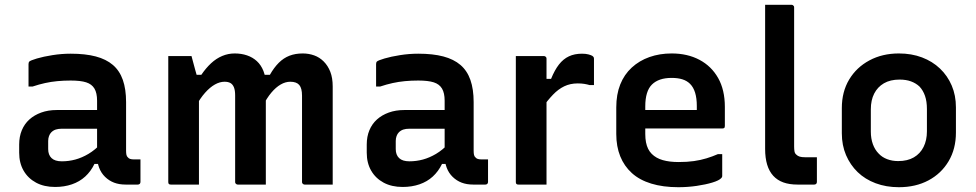

<svg xmlns="http://www.w3.org/2000/svg" viewBox="-20 -770 4070 801"><path d="M506 -344Q506 -319 506 -293.5Q506 -268 506 -242.5Q506 -217 506 -191Q506 -165 506 -141Q506 -131 507.5 -124Q509 -117 514 -113Q517 -109 523 -107Q529 -105 538 -105Q540 -105 542.5 -105Q545 -105 548 -105H566Q566 -82 566 -58.5Q566 -35 566 -11Q566 -6 563 -3Q560 0 555 0Q550 0 533.5 0Q517 0 504 0Q477 0 456 -8Q435 -16 418.5 -32Q402 -48 393.5 -70.5Q385 -93 385 -121Q385 -153 385 -187Q385 -221 385 -253Q385 -270 385 -286Q385 -302 385 -318Q385 -334 385 -350Q385 -382 374 -400.5Q363 -419 339.5 -426.5Q316 -434 275 -434Q246 -434 219.5 -431.5Q193 -429 168 -423.5Q143 -418 116 -409H99Q99 -432 99 -456.5Q99 -481 99 -503Q99 -507 100 -509.5Q101 -512 102 -513Q107 -518 134 -526Q161 -534 199 -540Q237 -546 275 -546Q336 -546 379.5 -534.5Q423 -523 451 -499Q479 -475 492.5 -436.5Q506 -398 506 -344ZM181 -148Q181 -124 195 -110.5Q209 -97 238 -97Q267 -97 294.5 -104.5Q322 -112 349 -128Q376 -144 403 -172V-86H374Q359 -55 335.5 -33.5Q312 -12 280 -1Q248 10 210 10Q164 10 130.5 -8Q97 -26 78.5 -58Q60 -90 60 -133V-167Q60 -200 71 -226.5Q82 -253 102.5 -271.5Q123 -290 152 -300.5Q181 -311 217 -311Q252 -311 285 -311Q318 -311 349 -311Q380 -311 410 -311Q418 -311 422.5 -296.5Q427 -282 428 -264Q429 -246 429 -233Q395 -233 364.5 -233Q334 -233 303 -233Q272 -233 238 -233Q223 -233 212.5 -229.5Q202 -226 194 -218Q188 -212 184.5 -202.5Q181 -193 181 -182Z M1368 0Q1352 0 1330 0Q1308 0 1287 0Q1266 0 1251 0Q1248 0 1245.5 -1.5Q1243 -3 1241.5 -5Q1240 -7 1240 -11Q1240 -49 1240 -87Q1240 -125 1240 -162Q1240 -199 1240 -235Q1240 -271 1240 -305Q1240 -339 1240 -371Q1240 -402 1228.5 -415.5Q1217 -429 1191 -429Q1171 -429 1151 -417.5Q1131 -406 1112 -383.5Q1093 -361 1076 -327L1059 -458H1106Q1123 -488 1143 -508Q1163 -528 1187.5 -537.5Q1212 -547 1243 -547Q1268 -547 1290.5 -539Q1313 -531 1330.5 -513.5Q1348 -496 1358 -470.5Q1368 -445 1368 -409Q1368 -381 1368 -345.5Q1368 -310 1368 -269.5Q1368 -229 1368 -186Q1368 -143 1368 -100Q1368 -75 1368 -50Q1368 -25 1368 0ZM1089 0Q1075 0 1052 0Q1029 0 1007 0Q985 0 972 0Q969 0 966.5 -1.5Q964 -3 962.5 -5Q961 -7 961 -11Q961 -49 961 -87Q961 -125 961 -162Q961 -199 961 -235.5Q961 -272 961 -306Q961 -340 961 -372Q961 -393 956 -405.5Q951 -418 941.5 -423.5Q932 -429 917 -429Q897 -429 876.5 -417.5Q856 -406 835.5 -383Q815 -360 796 -325L775 -458H820Q839 -486 860.5 -506Q882 -526 907 -536.5Q932 -547 959 -547Q987 -547 1010.5 -539Q1034 -531 1051.5 -515Q1069 -499 1079 -474Q1089 -449 1089 -415Q1089 -392 1089 -354Q1089 -316 1089 -264Q1089 -212 1089 -146Q1089 -80 1089 0ZM810 0Q797 0 782 0Q767 0 751 0Q735 0 720 0Q705 0 693 0Q690 0 688 -0.5Q686 -1 684.5 -2.5Q683 -4 682.5 -6Q682 -8 682 -11Q682 -82 682 -153Q682 -224 682 -294.5Q682 -365 682 -436Q682 -464 682 -489.5Q682 -515 682 -536Q692 -536 704.5 -536Q717 -536 730.5 -536Q744 -536 756.5 -536Q769 -536 779 -536Q779 -536 783.5 -519Q788 -502 794 -480Q800 -458 805 -441Q810 -424 810 -424Q810 -360 810 -290Q810 -220 810 -147.5Q810 -75 810 0Z M1956 -344Q1956 -319 1956 -293.5Q1956 -268 1956 -242.5Q1956 -217 1956 -191Q1956 -165 1956 -141Q1956 -131 1957.5 -124Q1959 -117 1964 -113Q1967 -109 1973 -107Q1979 -105 1988 -105Q1990 -105 1992.5 -105Q1995 -105 1998 -105H2016Q2016 -82 2016 -58.5Q2016 -35 2016 -11Q2016 -6 2013 -3Q2010 0 2005 0Q2000 0 1983.5 0Q1967 0 1954 0Q1927 0 1906 -8Q1885 -16 1868.5 -32Q1852 -48 1843.5 -70.5Q1835 -93 1835 -121Q1835 -153 1835 -187Q1835 -221 1835 -253Q1835 -270 1835 -286Q1835 -302 1835 -318Q1835 -334 1835 -350Q1835 -382 1824 -400.5Q1813 -419 1789.5 -426.5Q1766 -434 1725 -434Q1696 -434 1669.5 -431.5Q1643 -429 1618 -423.5Q1593 -418 1566 -409H1549Q1549 -432 1549 -456.5Q1549 -481 1549 -503Q1549 -507 1550 -509.5Q1551 -512 1552 -513Q1557 -518 1584 -526Q1611 -534 1649 -540Q1687 -546 1725 -546Q1786 -546 1829.5 -534.5Q1873 -523 1901 -499Q1929 -475 1942.5 -436.5Q1956 -398 1956 -344ZM1631 -148Q1631 -124 1645 -110.5Q1659 -97 1688 -97Q1717 -97 1744.5 -104.5Q1772 -112 1799 -128Q1826 -144 1853 -172V-86H1824Q1809 -55 1785.5 -33.5Q1762 -12 1730 -1Q1698 10 1660 10Q1614 10 1580.5 -8Q1547 -26 1528.5 -58Q1510 -90 1510 -133V-167Q1510 -200 1521 -226.5Q1532 -253 1552.5 -271.5Q1573 -290 1602 -300.5Q1631 -311 1667 -311Q1702 -311 1735 -311Q1768 -311 1799 -311Q1830 -311 1860 -311Q1868 -311 1872.5 -296.5Q1877 -282 1878 -264Q1879 -246 1879 -233Q1845 -233 1814.5 -233Q1784 -233 1753 -233Q1722 -233 1688 -233Q1673 -233 1662.5 -229.5Q1652 -226 1644 -218Q1638 -212 1634.5 -202.5Q1631 -193 1631 -182Z M2241 -441H2279Q2294 -478 2312 -501Q2330 -524 2353.5 -535Q2377 -546 2408 -546Q2424 -546 2435 -543Q2446 -540 2451 -537Q2455 -534 2456.5 -531.5Q2458 -529 2458 -524Q2458 -510 2458 -496Q2458 -482 2458 -469Q2458 -456 2458 -442.5Q2458 -429 2458 -415H2440Q2430 -418 2418 -420Q2406 -422 2390 -422Q2359 -422 2334 -410Q2309 -398 2287 -375Q2265 -352 2241 -319ZM2260 0Q2240 0 2220.5 0Q2201 0 2181.5 0Q2162 0 2143 0Q2140 0 2138 -0.5Q2136 -1 2134.5 -2.5Q2133 -4 2132.5 -6Q2132 -8 2132 -11Q2132 -43 2132 -82.5Q2132 -122 2132 -166.5Q2132 -211 2132 -257Q2132 -303 2132 -349Q2132 -395 2132 -437Q2132 -467 2132 -492.5Q2132 -518 2132 -536Q2154 -536 2173.5 -536Q2193 -536 2212 -536Q2231 -536 2249 -536Q2253 -536 2255 -534.5Q2257 -533 2258.5 -531Q2260 -529 2260 -525Q2260 -486 2260 -437Q2260 -388 2260 -334Q2260 -280 2260 -223Q2260 -166 2260 -109Q2260 -52 2260 0Z M2782 -547Q2848 -547 2898 -520.5Q2948 -494 2976 -444.5Q3004 -395 3004 -324V-244Q3004 -241 3003 -238.5Q3002 -236 2999.5 -235Q2997 -234 2994 -234H2754Q2738 -234 2720.5 -234Q2703 -234 2686 -234H2649L2642 -311H2887Q2887 -316 2887 -319.5Q2887 -323 2887 -328Q2887 -360 2880 -383Q2873 -406 2859 -420Q2846 -433 2827 -439Q2808 -445 2782 -445Q2728 -445 2700 -417.5Q2672 -390 2672 -326V-211Q2672 -192 2675 -176.5Q2678 -161 2684 -149Q2690 -137 2699 -128Q2717 -110 2745 -102Q2773 -94 2811 -94Q2847 -94 2875 -98Q2903 -102 2927.5 -109.5Q2952 -117 2975 -127H2993Q2993 -104 2993 -80.5Q2993 -57 2993 -35Q2993 -33 2992 -31Q2991 -29 2989 -27Q2980 -17 2952 -8.5Q2924 0 2886.5 5.5Q2849 11 2810 11Q2746 11 2697 -4Q2648 -19 2616 -48Q2584 -77 2567.5 -118Q2551 -159 2551 -211V-322Q2551 -376 2567.5 -417.5Q2584 -459 2615.5 -488Q2647 -517 2689.5 -532Q2732 -547 2782 -547Z M3172 -623Q3172 -659 3172 -689.5Q3172 -720 3172 -750Q3196 -750 3206.5 -750Q3217 -750 3222 -750Q3227 -750 3231.5 -750Q3236 -750 3247 -750Q3258 -750 3282 -750Q3285 -750 3287.5 -748.5Q3290 -747 3291.5 -745Q3293 -743 3293 -739Q3293 -680 3293 -622Q3293 -564 3293 -506.5Q3293 -449 3293 -391Q3293 -333 3293 -275Q3293 -217 3293 -159Q3293 -147 3294.5 -138.5Q3296 -130 3302 -125Q3308 -119 3316.5 -116.5Q3325 -114 3338 -114Q3342 -114 3348 -114Q3354 -114 3359.5 -114Q3365 -114 3370.5 -114Q3376 -114 3378 -114H3388Q3388 -90 3388 -62.5Q3388 -35 3388 -11Q3388 -6 3385 -3Q3382 0 3377 0Q3373 0 3369.5 0Q3366 0 3359.5 0Q3353 0 3341 0Q3329 0 3307 0Q3273 0 3248 -9Q3223 -18 3206 -36.5Q3189 -55 3180.5 -83Q3172 -111 3172 -149Q3172 -208 3172 -267.5Q3172 -327 3172 -386Q3172 -445 3172 -504.5Q3172 -564 3172 -623Z M3730 -547Q3783 -547 3826.5 -530.5Q3870 -514 3901.5 -484Q3933 -454 3950.5 -413Q3968 -372 3968 -322V-217Q3968 -149 3937.5 -97.5Q3907 -46 3853.5 -17.5Q3800 11 3730 11Q3677 11 3633 -5.5Q3589 -22 3558 -52Q3527 -82 3509.5 -123Q3492 -164 3492 -214V-319Q3492 -387 3522.5 -438Q3553 -489 3607 -518Q3661 -547 3730 -547ZM3733 -438Q3694 -438 3667.5 -422.5Q3641 -407 3627 -379.5Q3613 -352 3613 -314V-221Q3613 -192 3621.5 -168.5Q3630 -145 3646 -129Q3660 -114 3681 -106Q3702 -98 3727 -98Q3766 -98 3792.5 -113.5Q3819 -129 3833 -157Q3847 -185 3847 -222V-315Q3847 -347 3839 -370Q3831 -393 3816 -409Q3801 -423 3780.5 -430.5Q3760 -438 3733 -438Z"/></svg>

Font: Recursive SemiBold
Style: Regular
Weight: 600
Version: Version 1.085